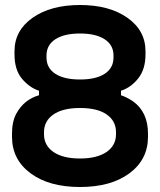

<svg xmlns="http://www.w3.org/2000/svg" viewBox="-20 -734 640 768"><path d="M28 -187V-199Q28 -247 45 -279Q76 -336 136 -353V-371Q97 -384 67.5 -419.5Q38 -455 38 -517V-529Q38 -612 110.5 -663Q183 -714 300 -714Q417 -714 489.5 -663Q562 -612 562 -529V-517Q562 -457 533 -420.5Q504 -384 464 -371V-353Q488 -345 513 -328Q572 -285 572 -199V-187Q572 -96 498 -41Q424 14 300 14Q176 14 102 -41Q28 -96 28 -187ZM444 -197V-205Q444 -250 407 -276Q370 -302 300 -302Q231 -302 193.5 -276Q156 -250 156 -205V-197Q156 -152 194 -126Q232 -100 300 -100Q368 -100 406 -126Q444 -152 444 -197ZM434 -504V-512Q434 -554 398.5 -577Q363 -600 300 -600Q237 -600 201.5 -577Q166 -554 166 -512V-504Q166 -462 201 -439Q236 -416 300 -416Q364 -416 399 -439Q434 -462 434 -504Z"/></svg>

Font: Rootstock Sans Headline
Style: Bold
Weight: 700
Designer: Florian Karsten
Foundry: Florian Karsten
Version: Version 2.000;FEAKit 1.0